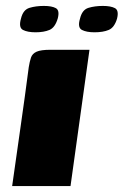

<svg xmlns="http://www.w3.org/2000/svg" viewBox="-20 -628 417 648"><path d="M299 -519Q272 -519 256.5 -527Q241 -535 250 -565Q257 -595 278.5 -601.5Q300 -608 327 -608Q354 -608 368 -600.5Q382 -593 375 -565Q366 -535 347 -527Q328 -519 299 -519ZM100 -519Q73 -519 57.5 -527Q42 -535 51 -566Q58 -595 79.5 -601.5Q101 -608 128 -608Q155 -608 168.5 -600.5Q182 -593 175 -566Q166 -535 147 -527Q128 -519 100 -519ZM21 0Q35 -100 49.5 -200.5Q64 -301 77 -401Q80 -420 84.5 -433.5Q89 -447 103.5 -453.5Q118 -460 150 -460H282L218 0Z"/></svg>

Font: Genos ExtraBold
Style: Italic
Weight: 800
Italic angle: -8°
Version: Version 1.010